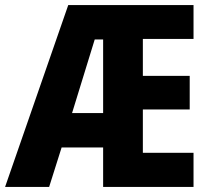

<svg xmlns="http://www.w3.org/2000/svg" viewBox="-24 -734 824 754"><path d="M736 0H381V-155H218L169 0H-4L244 -714H736V-581H537V-436H721V-304H537V-134H736ZM259 -290H381V-579H348Z"/></svg>

Font: Noto Sans Lao UI Cond ExtBd
Style: Regular
Weight: 800
Width: 3
Designer: Monotype Design Team
Foundry: Monotype Imaging Inc.
Version: Version 2.000; ttfautohint (v1.8.4.7-5d5b)